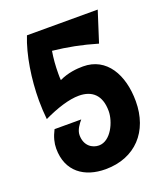

<svg xmlns="http://www.w3.org/2000/svg" viewBox="-133 -793 785 905"><g transform="rotate(-20 259.5 -340.0)"><path d="M306 -472C274 -472 230 -468 186 -447C185 -457 185 -467 185 -480C185 -518 188 -556 194 -591C268 -583 336 -570 414 -547L463 -700H221C163 -700 137 -700 110 -700H108C74 -615 56 -498 56 -391C56 -359 58 -327 61 -297C128 -329 191 -349 240 -349C305 -349 348 -314 348 -233C348 -180 310 -96 250 -96C218 -96 180 -118 180 -173C180 -199 200 -225 213 -240H79C62 -207 55 -178 55 -151C55 -35 136 20 241 20C391 20 484 -82 484 -233C484 -366 424 -472 306 -472Z"/></g></svg>

Font: Brassia
Style: Regular
Weight: 400
Designer: Ariel Martín Pérez
Foundry: Tunera Type Foundry
Version: Version 1.600;hotconv 1.0.109;makeotfexe 2.5.65596